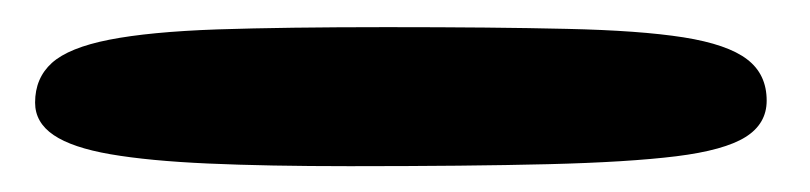

<svg xmlns="http://www.w3.org/2000/svg" viewBox="-20 -382 612 145"><path d="M244 -256.5Q182 -256.5 137.2 -258.5Q92.5 -260.5 63.5 -265.5Q34.5 -270.5 20.5 -280Q6.5 -289.5 6.5 -304.5Q6.5 -323 19.2 -334.5Q32 -346 62.5 -352Q93 -358 144.2 -359.8Q195.5 -361.5 272 -361.5Q353 -361.5 408 -360.2Q463 -359 496.2 -353.8Q529.5 -348.5 544.2 -337.2Q559 -326 559 -306Q559 -288.5 543 -278.5Q527 -268.5 490.8 -264Q454.5 -259.5 393.8 -258Q333 -256.5 244 -256.5Z"/></svg>

Font: Gluten Thin
Style: Regular
Weight: 400
Version: Version 1.300